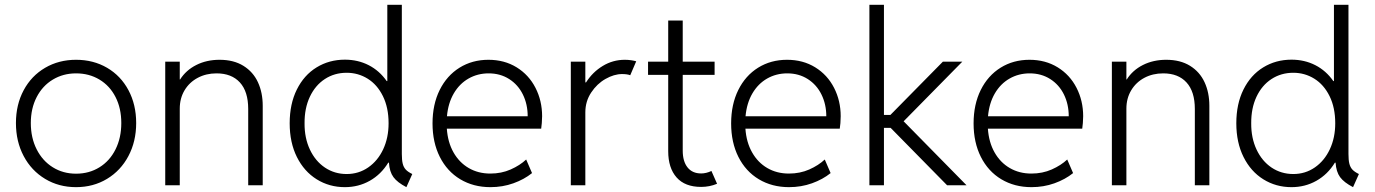

<svg xmlns="http://www.w3.org/2000/svg" viewBox="-20 -772 5728 800"><path d="M46.4 -259.3Q46.4 -335.9 78.6 -396Q110.8 -456.1 168 -489.5Q225.1 -522.9 296.9 -522.9Q369.1 -522.9 426.3 -489.5Q483.4 -456.1 515.4 -396Q547.4 -335.9 547.4 -259.3Q547.4 -182.6 515.1 -121.8Q482.9 -61 425.8 -26.6Q368.7 7.8 296.9 7.8Q225.1 7.8 168 -26.6Q110.8 -61 78.6 -121.8Q46.4 -182.6 46.4 -259.3ZM485.4 -259.3Q485.4 -320.8 461.4 -367.7Q437.5 -414.6 394.5 -440.4Q351.6 -466.3 296.9 -466.3Q243.2 -466.3 200.2 -440.4Q157.2 -414.6 132.8 -367.4Q108.4 -320.3 108.4 -259.3Q108.4 -197.8 132.8 -149.7Q157.2 -101.6 200 -75Q242.7 -48.3 296.9 -48.3Q351.6 -48.3 394.5 -75Q437.5 -101.6 461.4 -149.7Q485.4 -197.8 485.4 -259.3Z M668.5 -515.1H729V-440.9H730.5Q754.9 -479.5 797.9 -501.2Q840.8 -522.9 895 -522.9Q953.6 -522.9 994.1 -497.8Q1034.7 -472.7 1054.7 -429.4Q1074.7 -386.2 1074.7 -331.1V0H1014.2V-317.9Q1014.2 -390.6 979.5 -428.5Q944.8 -466.3 882.3 -466.3Q838.9 -466.3 804 -447.8Q769 -429.2 749 -395.8Q729 -362.3 729 -319.3V0H668.5Z M1600.6 -94.2H1597.7Q1567.9 -45.4 1520.8 -18.8Q1473.6 7.8 1417 7.8Q1352.1 7.8 1299.6 -24.9Q1247.1 -57.6 1217 -117.9Q1187 -178.2 1187 -258.3Q1187 -338.9 1216.8 -398.9Q1246.6 -459 1299.1 -491.2Q1351.6 -523.4 1417 -523.4Q1471.2 -523.4 1516.1 -500.5Q1561 -477.5 1591.3 -434.1H1593.8V-752H1654.3V-130.4Q1654.3 -105 1658 -90.1Q1661.6 -75.2 1670.7 -65.4Q1679.7 -55.7 1697.8 -46.9L1673.3 7.8Q1635.7 -11.7 1619.4 -33.9Q1603 -56.2 1600.6 -94.2ZM1599.1 -258.3Q1599.1 -323.7 1575.4 -371.6Q1551.8 -419.4 1512 -444.1Q1472.2 -468.8 1424.3 -468.8Q1373.5 -468.8 1333.5 -442.6Q1293.5 -416.5 1271 -368.7Q1248.5 -320.8 1249 -258.3Q1248.5 -197.3 1271.2 -148.9Q1293.9 -100.6 1334 -73.7Q1374 -46.9 1424.3 -46.9Q1474.6 -46.9 1514.4 -74.5Q1554.2 -102.1 1576.7 -150.1Q1599.1 -198.2 1599.1 -258.3Z M1782.2 -257.8Q1782.2 -336.9 1812 -397Q1841.8 -457 1894.8 -490Q1947.8 -522.9 2015.1 -522.9Q2081.5 -522.9 2132.6 -491.5Q2183.6 -460 2211.2 -406Q2238.8 -352.1 2238.8 -287.6Q2238.8 -274.4 2237.5 -259Q2236.3 -243.7 2234.9 -235.8H1841.8Q1845.7 -179.2 1869.6 -137Q1893.6 -94.7 1933.1 -71.8Q1972.7 -48.8 2022.9 -48.8Q2069.3 -48.8 2107.9 -65.9Q2146.5 -83 2172.4 -107.4L2196.8 -50.8Q2164.1 -24.4 2119.1 -8.3Q2074.2 7.8 2023.4 7.8Q1952.6 7.8 1897.7 -25.1Q1842.8 -58.1 1812.5 -118.4Q1782.2 -178.7 1782.2 -257.8ZM2178.7 -287.6Q2178.7 -337.4 2158.7 -378.2Q2138.7 -418.9 2101.6 -442.6Q2064.5 -466.3 2016.1 -466.3Q1970.2 -466.3 1932.4 -444.8Q1894.5 -423.3 1870.8 -382.8Q1847.2 -342.3 1842.3 -287.6Z M2358.4 -515.1H2418.9V-428.7H2421.9Q2449.2 -471.7 2491.5 -497.3Q2533.7 -522.9 2583.5 -522.9Q2596.7 -522.9 2609.9 -521Q2623 -519 2630.9 -516.6L2606 -458.5Q2593.8 -463.4 2571.8 -463.4Q2538.6 -463.4 2502.9 -443.1Q2467.3 -422.9 2443.1 -386.2Q2418.9 -349.6 2418.9 -303.7V0H2358.4Z M2764.2 -142.1V-460H2680.2V-515.1H2764.2V-686.5H2824.7V-515.1H2957.5V-460H2824.7V-144.5Q2824.7 -99.6 2844.7 -74.5Q2864.7 -49.3 2901.4 -49.3Q2922.4 -49.3 2944.3 -59.6L2967.8 -6.3Q2936.5 6.8 2901.4 6.8Q2834 6.8 2799.1 -32.7Q2764.2 -72.3 2764.2 -142.1Z M3026.4 -257.8Q3026.4 -336.9 3056.2 -397Q3085.9 -457 3138.9 -490Q3191.9 -522.9 3259.3 -522.9Q3325.7 -522.9 3376.7 -491.5Q3427.7 -460 3455.3 -406Q3482.9 -352.1 3482.9 -287.6Q3482.9 -274.4 3481.7 -259Q3480.5 -243.7 3479 -235.8H3085.9Q3089.8 -179.2 3113.8 -137Q3137.7 -94.7 3177.2 -71.8Q3216.8 -48.8 3267.1 -48.8Q3313.5 -48.8 3352.1 -65.9Q3390.6 -83 3416.5 -107.4L3440.9 -50.8Q3408.2 -24.4 3363.3 -8.3Q3318.4 7.8 3267.6 7.8Q3196.8 7.8 3141.8 -25.1Q3086.9 -58.1 3056.6 -118.4Q3026.4 -178.7 3026.4 -257.8ZM3422.9 -287.6Q3422.9 -337.4 3402.8 -378.2Q3382.8 -418.9 3345.7 -442.6Q3308.6 -466.3 3260.3 -466.3Q3214.4 -466.3 3176.5 -444.8Q3138.7 -423.3 3115 -382.8Q3091.3 -342.3 3086.4 -287.6Z M3602.5 -752H3663.1V-293H3689.9L3908.7 -515.1H3989.7L3745.1 -266.6L4007.3 0H3926.3L3690.9 -239.3H3663.1V0H3602.5Z M4036.6 -257.8Q4036.6 -336.9 4066.4 -397Q4096.2 -457 4149.2 -490Q4202.1 -522.9 4269.5 -522.9Q4335.9 -522.9 4387 -491.5Q4438 -460 4465.6 -406Q4493.2 -352.1 4493.2 -287.6Q4493.2 -274.4 4491.9 -259Q4490.7 -243.7 4489.3 -235.8H4096.2Q4100.1 -179.2 4124 -137Q4147.9 -94.7 4187.5 -71.8Q4227.1 -48.8 4277.3 -48.8Q4323.7 -48.8 4362.3 -65.9Q4400.9 -83 4426.8 -107.4L4451.2 -50.8Q4418.5 -24.4 4373.5 -8.3Q4328.6 7.8 4277.8 7.8Q4207 7.8 4152.1 -25.1Q4097.2 -58.1 4066.9 -118.4Q4036.6 -178.7 4036.6 -257.8ZM4433.1 -287.6Q4433.1 -337.4 4413.1 -378.2Q4393.1 -418.9 4356 -442.6Q4318.8 -466.3 4270.5 -466.3Q4224.6 -466.3 4186.8 -444.8Q4148.9 -423.3 4125.2 -382.8Q4101.6 -342.3 4096.7 -287.6Z M4612.8 -515.1H4673.3V-440.9H4674.8Q4699.2 -479.5 4742.2 -501.2Q4785.2 -522.9 4839.4 -522.9Q4897.9 -522.9 4938.5 -497.8Q4979 -472.7 4999 -429.4Q5019 -386.2 5019 -331.1V0H4958.5V-317.9Q4958.5 -390.6 4923.8 -428.5Q4889.2 -466.3 4826.7 -466.3Q4783.2 -466.3 4748.3 -447.8Q4713.4 -429.2 4693.4 -395.8Q4673.3 -362.3 4673.3 -319.3V0H4612.8Z M5544.9 -94.2H5542Q5512.2 -45.4 5465.1 -18.8Q5418 7.8 5361.3 7.8Q5296.4 7.8 5243.9 -24.9Q5191.4 -57.6 5161.4 -117.9Q5131.3 -178.2 5131.3 -258.3Q5131.3 -338.9 5161.1 -398.9Q5190.9 -459 5243.4 -491.2Q5295.9 -523.4 5361.3 -523.4Q5415.5 -523.4 5460.4 -500.5Q5505.4 -477.5 5535.6 -434.1H5538.1V-752H5598.6V-130.4Q5598.6 -105 5602.3 -90.1Q5606 -75.2 5615 -65.4Q5624 -55.7 5642.1 -46.9L5617.7 7.8Q5580.1 -11.7 5563.7 -33.9Q5547.4 -56.2 5544.9 -94.2ZM5543.5 -258.3Q5543.5 -323.7 5519.8 -371.6Q5496.1 -419.4 5456.3 -444.1Q5416.5 -468.8 5368.7 -468.8Q5317.9 -468.8 5277.8 -442.6Q5237.8 -416.5 5215.3 -368.7Q5192.9 -320.8 5193.4 -258.3Q5192.9 -197.3 5215.6 -148.9Q5238.3 -100.6 5278.3 -73.7Q5318.4 -46.9 5368.7 -46.9Q5418.9 -46.9 5458.7 -74.5Q5498.5 -102.1 5521 -150.1Q5543.5 -198.2 5543.5 -258.3Z"/></svg>

Font: Reddit Sans Light
Style: Regular
Weight: 300
Designer: Stephen Hutchings
Foundry: Reddit
Version: Version 1.013